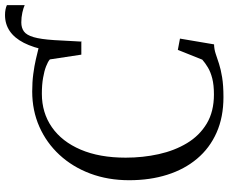

<svg xmlns="http://www.w3.org/2000/svg" viewBox="-93 -808 912 766"><g transform="rotate(-90 363.0 -425.0)"><path d="M580 -555 555.5 -572.5 545 -692Q556 -748.5 575.2 -786Q594.5 -823.5 622.2 -842.2Q650 -861 686 -861Q698 -861 708 -859Q718 -857 725.5 -853.5V-782.5Q715 -787.5 696 -791.8Q677 -796 656.5 -796Q635 -796 620.5 -785.5Q606 -775 597.8 -746.8Q589.5 -718.5 586 -665ZM358.5 10.5Q278.5 10.5 216.8 -17Q155 -44.5 112.8 -94.8Q70.5 -145 48.8 -213.8Q27 -282.5 27 -365.5Q27 -450 53.5 -520.8Q80 -591.5 128 -643.5Q176 -695.5 240.5 -724Q305 -752.5 381 -752.5Q419 -752.5 451 -748.2Q483 -744 509 -738Q535 -732 554.8 -727Q574.5 -722 588 -720.5L580 -556.5H528L509 -682Q500 -690 481.2 -697.2Q462.5 -704.5 435 -709.2Q407.5 -714 372 -714Q296 -714 238.5 -674Q181 -634 149 -559Q117 -484 117 -379.5Q117 -311 131 -247.8Q145 -184.5 175 -134.8Q205 -85 253 -56.2Q301 -27.5 369 -27.5Q407 -27.5 433.2 -34.2Q459.5 -41 477.2 -51.8Q495 -62.5 508 -74L547 -171.5L592 -163L569 -27Q549.5 -26.5 531.5 -20.5Q513.5 -14.5 491.5 -7.2Q469.5 0 437.5 5.2Q405.5 10.5 358.5 10.5Z"/></g></svg>

Font: Merriweather 72pt Light
Style: Regular
Weight: 300
Version: Version 2.100